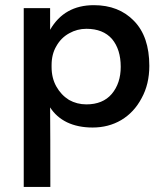

<svg xmlns="http://www.w3.org/2000/svg" viewBox="-20 -491 650 754"><path d="M73.2 -459Q98.6 -459 176.8 -459Q176.8 -437.5 176.8 -374Q232.4 -470.7 348.6 -470.7Q446.3 -470.7 505.9 -409.2Q566.4 -347.7 566.4 -232.4Q566.4 -160.2 536.1 -105.5Q506.8 -49.8 456.1 -19.5Q406.2 9.8 343.8 9.8Q286.1 9.8 243.2 -10.7Q201.2 -31.2 176.8 -69.3Q177.7 35.2 177.7 243.2Q151.4 243.2 73.2 243.2Q73.2 67.4 73.2 -459ZM418.9 -122.1Q454.1 -164.1 454.1 -228.5Q454.1 -296.9 419.9 -337.9Q384.8 -377.9 319.3 -377.9Q283.2 -377.9 252 -360.4Q219.7 -342.8 201.2 -309.6Q182.6 -278.3 182.6 -235.4Q182.6 -232.4 182.6 -227.5Q182.6 -184.6 201.2 -151.4Q219.7 -118.2 251 -98.6Q282.2 -81.1 319.3 -81.1Q383.8 -81.1 418.9 -122.1Z"/></svg>

Font: Alata=Ham
Style: Regular
Weight: 400
Designer: Spyros Zevelakis, Eben Sorkin
Version: Version 1.004